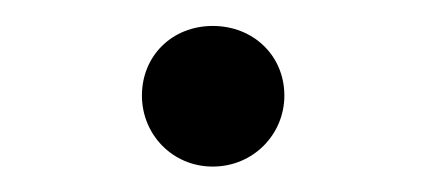

<svg xmlns="http://www.w3.org/2000/svg" viewBox="-20 -123 329 148"><path d="M89.4 -49.3C89.4 -19.5 112.8 5.4 144 5.4C175.3 5.4 199.2 -19.5 199.2 -49.3C199.2 -80.1 175.3 -103 144 -103C112.8 -103 89.4 -80.1 89.4 -49.3Z"/></svg>

Font: Estedad Regular
Style: Regular
Weight: 400
Designer: Amin Abedi
Version: Version 7.3